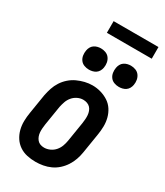

<svg xmlns="http://www.w3.org/2000/svg" viewBox="-227 -1014 954 1112"><g transform="rotate(30 250.0 -458.0)"><path d="M205 8Q176 8 148 2Q120 -4 97 -19.5Q74 -35 59 -58Q44 -81 37 -108Q30 -135 30.5 -164Q31 -193 36 -222L57 -352Q62 -377 70 -401.5Q78 -426 92.5 -448.5Q107 -471 127.5 -489Q148 -507 172 -518Q196 -529 221 -535Q246 -541 271 -541Q300 -541 327.5 -533Q355 -525 378 -510Q401 -495 416 -472Q431 -449 438 -422Q445 -395 444.5 -366Q444 -337 439 -308L418 -178Q414 -153 405.5 -128.5Q397 -104 382.5 -81.5Q368 -59 348 -41Q328 -23 304 -12Q280 -1 254.5 3.5Q229 8 205 8ZM207 -88Q226 -88 245 -96.5Q264 -105 277.5 -120.5Q291 -136 298 -155Q305 -174 308 -193L329 -323Q331 -337 332 -350.5Q333 -364 332 -377Q331 -390 326.5 -402.5Q322 -415 313.5 -424Q305 -433 292.5 -437.5Q280 -442 266 -442Q247 -442 228.5 -433Q210 -424 197 -408.5Q184 -393 177.5 -374.5Q171 -356 167 -337L146 -207Q144 -193 143 -179.5Q142 -166 143 -153Q144 -140 148.5 -128Q153 -116 161 -106.5Q169 -97 181 -92.5Q193 -88 207 -88ZM406 -609Q389 -609 373.5 -615Q358 -621 348.5 -634Q339 -647 336.5 -663.5Q334 -680 337 -697Q339 -709 345 -720Q351 -731 361 -738Q371 -745 383 -748Q395 -751 406 -751Q423 -751 438.5 -745Q454 -739 463.5 -726Q473 -713 476 -696.5Q479 -680 476 -663Q474 -651 468 -640Q462 -629 452 -622Q442 -615 430 -612Q418 -609 406 -609ZM206 -609Q189 -609 173.5 -615Q158 -621 148.5 -634Q139 -647 136.5 -663.5Q134 -680 137 -697Q139 -709 145 -720Q151 -731 161 -738Q171 -745 183 -748Q195 -751 206 -751Q223 -751 238.5 -745Q254 -739 263.5 -726Q273 -713 276 -696.5Q279 -680 276 -663Q274 -651 268 -640Q262 -629 252 -622Q242 -615 230 -612Q218 -609 206 -609ZM190 -846V-924H490V-846Z"/></g></svg>

Font: Iosevka Curly Slab Oblique
Style: Bold
Weight: 700
Italic angle: -9°
Monospace: yes
Designer: Belleve Invis
Foundry: Belleve Invis
Version: Version 11.1.0; ttfautohint (v1.8.3)